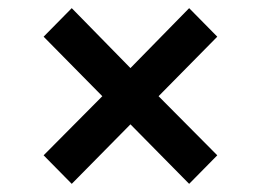

<svg xmlns="http://www.w3.org/2000/svg" viewBox="-20 -565 640 471"><path d="M156 -114 87 -184 231 -329 87 -475 156 -545 300 -398 444 -545 513 -475 369 -329 513 -184 444 -114 300 -260Z"/></svg>

Font: Source Code Pro
Style: Bold Italic
Weight: 700
Italic angle: -11°
Monospace: yes
Designer: Paul D. Hunt, Teo Tuominen
Foundry: Adobe Systems Incorporated
Version: Version 1.050;PS 1.000;hotconv 16.6.51;makeotf.lib2.5.65220